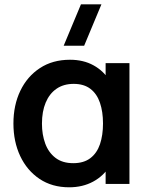

<svg xmlns="http://www.w3.org/2000/svg" viewBox="-20 -822 668 858"><path d="M356 -617.5H264.5L341.7 -802.5H433.2ZM289.2 15Q212.7 15 156.7 -22.5Q100.7 -60.1 70.3 -124.6Q40 -189.1 40 -270Q40 -352.1 70.9 -416.4Q101.8 -480.7 158.5 -517.8Q215.2 -555 292.7 -555Q352.8 -555 398 -530Q443.2 -505.1 470.3 -460.8L452 -435.5V-540H558.5V0H452V-105.7L470.3 -80.3Q443.2 -35.8 396.2 -10.4Q349.2 15 289.2 15ZM307.5 -92.8Q354.3 -92.8 383.8 -115.3Q413.2 -137.7 426.8 -177.7Q440.3 -217.8 440.3 -270.2Q440.3 -322.8 426.7 -362.7Q413.1 -402.7 384.1 -424.9Q355.1 -447.2 309.2 -447.2Q264.2 -447.2 232.6 -425.4Q201 -403.7 184.2 -363.7Q167.5 -323.8 167.5 -269.3Q167.5 -220.7 182.1 -180.6Q196.8 -140.6 227.8 -116.7Q258.8 -92.8 307.5 -92.8Z"/></svg>

Font: Manrope ExtraLight
Style: Regular
Weight: 200
Designer: Mikhail Sharanda
Foundry: Mikhail Sharanda
Version: Version 4.505